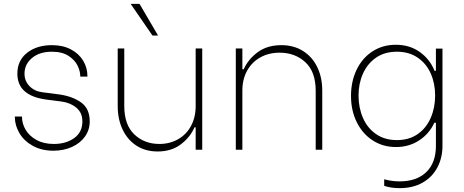

<svg xmlns="http://www.w3.org/2000/svg" viewBox="-20 -776 2405 995"><path d="M57 -169V-172H94V-170Q94 -136 112.5 -104Q131 -72 168.5 -51Q206 -30 259 -30Q322 -30 364.5 -60.5Q407 -91 407 -147Q407 -192 375.5 -218Q344 -244 298 -250L220 -260Q70 -280 70 -394Q70 -463 120.5 -502.5Q171 -542 249 -542Q306 -542 347.5 -520Q389 -498 411 -461.5Q433 -425 433 -382V-379H396V-381Q396 -407 382 -436Q368 -465 335 -486.5Q302 -508 249 -508Q185 -508 146 -475.5Q107 -443 107 -394Q107 -356 133 -329.5Q159 -303 199 -298L284 -287Q353 -278 399 -246Q445 -214 445 -147Q445 -103 420.5 -68.5Q396 -34 353 -14.5Q310 5 257 5Q196 5 150.5 -20Q105 -45 81 -85.5Q57 -126 57 -169Z M1028 0H994V-116H988Q965 -64 916.5 -27.5Q868 9 797 9Q734 9 687.5 -21Q641 -51 615.5 -104.5Q590 -158 590 -227V-525H624V-227Q624 -129 676 -79.5Q728 -30 806 -30Q860 -30 903 -54.5Q946 -79 970 -123.5Q994 -168 994 -227V-525H1028ZM657 -756H703L799 -592H770Z M1202 -525H1236V-417H1243Q1266 -469 1315.5 -505.5Q1365 -542 1438 -542Q1502 -542 1550 -512Q1598 -482 1624 -428.5Q1650 -375 1650 -306V0H1616V-306Q1616 -404 1562.5 -453.5Q1509 -503 1429 -503Q1373 -503 1329 -478.5Q1285 -454 1260.5 -409.5Q1236 -365 1236 -306V0H1202Z M1971 187V153Q2010 164 2051 164Q2139 164 2189 116Q2239 68 2239 -20V-140H2231Q2204 -82 2151.5 -48Q2099 -14 2032 -14Q1965 -14 1912 -48Q1859 -82 1829 -142.5Q1799 -203 1799 -279Q1799 -354 1828 -414.5Q1857 -475 1910 -509.5Q1963 -544 2031 -544Q2103 -544 2155.5 -506.5Q2208 -469 2232 -409H2239V-524H2273V-20Q2273 42 2246.5 92Q2220 142 2170 170.5Q2120 199 2051 199Q2005 199 1971 187ZM2235 -281Q2235 -343 2212.5 -394.5Q2190 -446 2145 -477Q2100 -508 2037 -508Q1973 -508 1928.5 -477Q1884 -446 1861 -394.5Q1838 -343 1838 -281Q1838 -218 1861 -165Q1884 -112 1929 -81Q1974 -50 2037 -50Q2100 -50 2144.5 -81Q2189 -112 2212 -165Q2235 -218 2235 -281Z"/></svg>

Font: Be Vietnam Thin
Style: Regular
Weight: 100
Designer: Gabriel Lam
Foundry: TypeRant
Version: Version 4.000